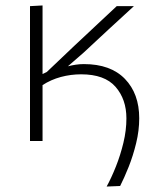

<svg xmlns="http://www.w3.org/2000/svg" viewBox="-20 -517 570 704"><path d="M371 167Q388.5 135 405 93.5Q421.5 52 432.5 6.5Q443.5 -39 443.5 -83Q443.5 -153 403.5 -198.8Q363.5 -244.5 277.5 -244.5Q239.5 -244.5 203.2 -234.8Q167 -225 136 -205V0H90V-494.5L136 -497V-245.5Q144.5 -250 151.5 -253L252.5 -349Q291 -385.5 330.5 -422Q369.5 -458.5 408 -494.5H471Q424.5 -451.5 378 -409Q331.5 -366 286 -323.5L229 -274Q243 -277.5 257.8 -279.8Q272.5 -282 287.5 -282Q385.5 -282 438 -227.8Q490.5 -173.5 490.5 -83.5Q490.5 -38 479.2 8Q468 54 451.8 94.8Q435.5 135.5 420.5 165Z"/></svg>

Font: Heraclito ExtraLight
Style: Regular
Weight: 200
Designer: Kostas Bartsokas (font) & Cristiano Sobral (main changes)
Foundry: Kostas Bartsokas (font) & Cristiano Sobral (main changes)
Version: Version 1.00;July 8, 2020;FontCreator 13.0.0.2655 64-bit